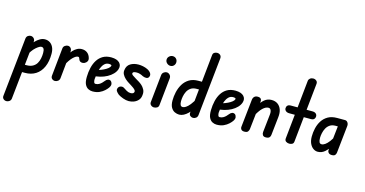

<svg xmlns="http://www.w3.org/2000/svg" viewBox="-141 -1279 4083 2145"><g transform="rotate(15 1900.5 -207.0)"><path d="M12 359Q-9 359 -23.5 345Q-38 331 -35 309L37 -373Q40 -394 55 -405Q70 -416 88 -416Q108 -416 123 -401Q138 -386 136 -364L64 317Q61 336 45.5 347.5Q30 359 12 359ZM363 -282Q363 -192 334.5 -129Q306 -66 254 -33Q202 0 131 0H65L74 -87H126Q169 -87 197.5 -103Q226 -119 241.5 -145Q257 -171 263.5 -203Q270 -235 270 -266Q270 -299 261.5 -314Q253 -329 234 -329Q214 -329 173.5 -294.5Q133 -260 89 -174L104 -317Q120 -339 143 -363Q166 -387 194 -403.5Q222 -420 251 -420Q283 -420 308 -404.5Q333 -389 348 -358Q363 -327 363 -282Z M477 1Q457 1 442.5 -12.5Q428 -26 431 -50L464 -372Q466 -393 483 -405Q500 -417 517 -417Q537 -417 550.5 -401.5Q564 -386 562 -360L530 -44Q527 -23 511 -11Q495 1 477 1ZM746 -280Q725 -271 706 -276.5Q687 -282 680 -301Q676 -313 672 -320.5Q668 -328 658 -328Q634 -328 600 -294.5Q566 -261 528 -187L542 -328Q559 -351 579 -372.5Q599 -394 624 -407.5Q649 -421 678 -421Q715 -421 741 -401Q767 -381 777 -344Q783 -323 774.5 -306.5Q766 -290 746 -280Z M912 5Q887 5 863 -7Q839 -19 824 -49Q809 -79 810 -136Q811 -192 823 -243Q835 -294 860 -333Q885 -372 924 -394.5Q963 -417 1020 -417Q1087 -416 1116 -385Q1145 -354 1130 -309Q1120 -279 1094.5 -252.5Q1069 -226 1033 -206.5Q997 -187 953.5 -176Q910 -165 865 -165L875 -237Q893 -237 920 -245Q947 -253 974 -266Q1001 -279 1020 -294.5Q1039 -310 1043 -325Q1045 -333 1035 -336.5Q1025 -340 1012 -340Q982 -340 961 -319.5Q940 -299 927.5 -267.5Q915 -236 909 -200Q903 -164 901 -134Q900 -117 905 -101Q910 -85 923 -85Q945 -85 963 -95Q981 -105 994 -118.5Q1007 -132 1014 -141Q1029 -161 1046 -167Q1063 -173 1080 -162Q1092 -153 1096.5 -132Q1101 -111 1082 -84Q1071 -68 1048.5 -47Q1026 -26 992.5 -10.5Q959 5 912 5Z M1331 5Q1300 5 1264.5 -8Q1229 -21 1208 -35Q1188 -51 1177 -68Q1166 -85 1176 -106Q1185 -125 1206.5 -130Q1228 -135 1245 -123Q1258 -114 1281 -100.5Q1304 -87 1327 -87Q1347 -87 1357 -93.5Q1367 -100 1369 -113Q1370 -123 1362 -133Q1354 -143 1339 -154Q1329 -161 1311.5 -172.5Q1294 -184 1279 -193Q1259 -205 1238 -224Q1217 -243 1204 -267.5Q1191 -292 1196 -319Q1202 -370 1241 -394Q1280 -418 1335 -418Q1359 -418 1386.5 -412.5Q1414 -407 1439 -395Q1469 -380 1482 -358.5Q1495 -337 1483 -314Q1474 -297 1452.5 -296.5Q1431 -296 1410 -306Q1399 -313 1379 -320Q1359 -327 1338 -327Q1321 -327 1307.5 -323.5Q1294 -320 1291 -309Q1289 -295 1305.5 -283.5Q1322 -272 1345 -258Q1365 -247 1386.5 -233Q1408 -219 1422 -206Q1439 -191 1454 -164Q1469 -137 1464 -100Q1461 -63 1440 -40Q1419 -17 1390 -6Q1361 5 1331 5Z M1622 0Q1602 0 1586.5 -14Q1571 -28 1574 -51L1607 -368Q1609 -390 1625.5 -403Q1642 -416 1660 -416Q1680 -416 1696 -399.5Q1712 -383 1709 -357L1676 -41Q1674 -19 1657 -9.5Q1640 0 1622 0ZM1679 -496Q1657 -496 1639 -512.5Q1621 -529 1621 -552Q1621 -576 1639 -592Q1657 -608 1679 -608Q1703 -608 1718.5 -592Q1734 -576 1734 -552Q1734 -529 1718.5 -512.5Q1703 -496 1679 -496Z M2074 0Q2056 0 2041 -12.5Q2026 -25 2029 -52L2099 -732Q2101 -754 2116.5 -763Q2132 -772 2148 -772Q2170 -772 2184.5 -758.5Q2199 -745 2197 -720L2126 -45Q2123 -23 2107 -11.5Q2091 0 2074 0ZM1803 -129Q1803 -177 1814.5 -227.5Q1826 -278 1851.5 -320.5Q1877 -363 1920 -389.5Q1963 -416 2026 -416H2091L2082 -324H2031Q1989 -324 1962.5 -305.5Q1936 -287 1922 -259Q1908 -231 1902.5 -201Q1897 -171 1897 -146Q1897 -117 1905 -102Q1913 -87 1932 -87Q1946 -87 1966.5 -99.5Q1987 -112 2012.5 -143.5Q2038 -175 2067 -230L2055 -92Q2037 -66 2014.5 -44Q1992 -22 1966.5 -8.5Q1941 5 1915 5Q1889 5 1863 -7Q1837 -19 1820 -48.5Q1803 -78 1803 -129Z M2348 5Q2323 5 2299 -7Q2275 -19 2260 -49Q2245 -79 2246 -136Q2247 -192 2259 -243Q2271 -294 2296 -333Q2321 -372 2360 -394.5Q2399 -417 2456 -417Q2523 -416 2552 -385Q2581 -354 2566 -309Q2556 -279 2530.5 -252.5Q2505 -226 2469 -206.5Q2433 -187 2389.5 -176Q2346 -165 2301 -165L2311 -237Q2329 -237 2356 -245Q2383 -253 2410 -266Q2437 -279 2456 -294.5Q2475 -310 2479 -325Q2481 -333 2471 -336.5Q2461 -340 2448 -340Q2418 -340 2397 -319.5Q2376 -299 2363.5 -267.5Q2351 -236 2345 -200Q2339 -164 2337 -134Q2336 -117 2341 -101Q2346 -85 2359 -85Q2381 -85 2399 -95Q2417 -105 2430 -118.5Q2443 -132 2450 -141Q2465 -161 2482 -167Q2499 -173 2516 -162Q2528 -153 2532.5 -132Q2537 -111 2518 -84Q2507 -68 2484.5 -47Q2462 -26 2428.5 -10.5Q2395 5 2348 5Z M2668 0Q2641 0 2630.5 -14.5Q2620 -29 2623 -48L2657 -363Q2659 -387 2673 -401.5Q2687 -416 2712 -416Q2740 -416 2750 -402.5Q2760 -389 2757 -366L2721 -42Q2719 -29 2709 -14.5Q2699 0 2668 0ZM2915 0Q2890 0 2880 -15Q2870 -30 2872 -50L2895 -260Q2897 -278 2894 -293.5Q2891 -309 2883.5 -318.5Q2876 -328 2861 -328Q2829 -328 2794.5 -295Q2760 -262 2721 -187L2736 -323Q2757 -364 2791.5 -392.5Q2826 -421 2872 -421Q2915 -421 2944 -400Q2973 -379 2986 -342Q2999 -305 2993 -254L2970 -43Q2969 -26 2957 -13Q2945 0 2915 0Z M3187 0Q3167 0 3150 -11Q3133 -22 3135 -46L3206 -732Q3208 -749 3223 -761Q3238 -773 3259 -773Q3281 -773 3296.5 -759.5Q3312 -746 3309 -722L3238 -38Q3236 -17 3221.5 -8.5Q3207 0 3187 0ZM3045 -372Q3045 -391 3057 -403.5Q3069 -416 3094 -416H3344Q3371 -416 3385 -403.5Q3399 -391 3399 -372Q3399 -353 3387.5 -340.5Q3376 -328 3350 -328H3100Q3075 -328 3060 -340.5Q3045 -353 3045 -372Z M3517 5Q3489 5 3464.5 -12.5Q3440 -30 3425 -63Q3410 -96 3410 -143Q3410 -190 3421 -238Q3432 -286 3457 -326Q3482 -366 3524.5 -391Q3567 -416 3631 -416H3695L3685 -327H3635Q3596 -327 3570.5 -309.5Q3545 -292 3530.5 -265Q3516 -238 3509.5 -207.5Q3503 -177 3503 -153Q3503 -119 3511 -103Q3519 -87 3537 -87Q3556 -87 3577.5 -102Q3599 -117 3622.5 -147.5Q3646 -178 3671 -228L3660 -94Q3634 -57 3598.5 -26Q3563 5 3517 5ZM3679 0Q3653 0 3640.5 -14.5Q3628 -29 3631 -47L3672 -416H3722Q3741 -416 3753 -399Q3765 -382 3763 -359L3729 -42Q3728 -29 3718.5 -14.5Q3709 0 3679 0Z"/></g></svg>

Font: Edu NSW ACT Foundation SemiBold
Style: Regular
Weight: 600
Version: Version 1.003